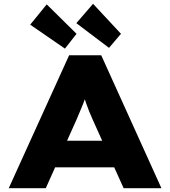

<svg xmlns="http://www.w3.org/2000/svg" viewBox="-20 -991 896 1011"><path d="M26 0 344 -700H513L830 0H631L469 -359Q458 -383 449.5 -404.5Q441 -426 434 -446Q427 -466 420.5 -486.5Q414 -507 408 -529L445 -530Q438 -506 432 -485.5Q426 -465 418 -445Q410 -425 401 -404Q392 -383 382 -359L221 0ZM178 -110 238 -250H617L656 -110ZM554 -739 382 -869 470 -971 617 -813ZM322 -735 139 -861 226 -968 383 -813Z"/></svg>

Font: Lexend Giga ExtraBold
Style: Regular
Weight: 800
Designer: Bonnie Shaver-Troup, Thomas Jockin
Foundry: Lexend
Version: Version 1.007